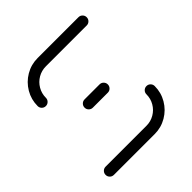

<svg xmlns="http://www.w3.org/2000/svg" viewBox="-149 -624 729 729"><g transform="rotate(-45 216.0 -259.5)"><path d="M377.8 -151.1Q387 -151.1 393.5 -144.6Q400 -138.1 400 -128.9Q400 -94.1 382.6 -64.4Q365.2 -34.8 335.6 -17.4Q305.9 0 271.1 0H51.9Q42.6 0 36.1 -6.5Q29.6 -13 29.6 -22.2Q29.6 -31.5 36.1 -38Q42.6 -44.4 51.9 -44.4H271.1Q294.1 -44.4 313.5 -55.7Q333 -67 344.3 -86.5Q355.6 -105.9 355.6 -128.9Q355.6 -138.1 362 -144.6Q368.5 -151.1 377.8 -151.1ZM278.5 -259.3Q278.5 -250 272 -243.5Q265.6 -237 256.3 -237H175.9Q166.7 -237 160.2 -243.5Q153.7 -250 153.7 -259.3Q153.7 -268.5 160.2 -275Q166.7 -281.5 175.9 -281.5H256.3Q265.6 -281.5 272 -275Q278.5 -268.5 278.5 -259.3ZM54.1 -367.4Q44.8 -367.4 38.3 -373.9Q31.9 -380.4 31.9 -389.6Q31.9 -424.4 49.3 -454.1Q66.7 -483.7 96.3 -501.1Q125.9 -518.5 160.7 -518.5H380Q389.3 -518.5 395.7 -512Q402.2 -505.6 402.2 -496.3Q402.2 -487 395.7 -480.6Q389.3 -474.1 380 -474.1H160.7Q137.8 -474.1 118.3 -462.8Q98.9 -451.5 87.6 -432Q76.3 -412.6 76.3 -389.6Q76.3 -380.4 69.8 -373.9Q63.3 -367.4 54.1 -367.4Z"/></g></svg>

Font: 26F Galaxy Hebrew
Style: Regular
Weight: 400
Designer: C₂₉H₂₅N₃O₅
Version: Version 1.000